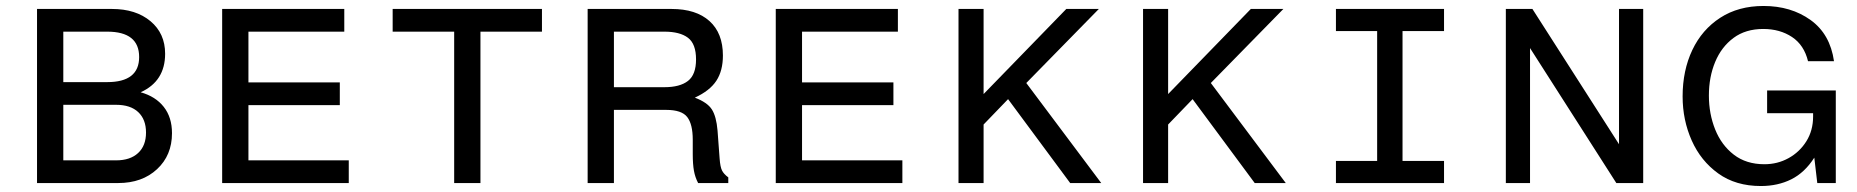

<svg xmlns="http://www.w3.org/2000/svg" viewBox="-20 -613 6220 643"><path d="M104 0V-583H355Q435 -583 484 -542Q533 -501 533 -433Q533 -341 451 -304Q501 -290 528.5 -255Q556 -220 556 -167Q556 -93 506 -46.5Q456 0 376 0ZM192 -338H339Q446 -338 446 -422Q446 -507 339 -507H192ZM192 -76H369Q416 -76 442.5 -100.5Q469 -125 469 -169Q469 -213 443 -237.5Q417 -262 369 -262H192Z M1118 -261H812V-76H1148V0H724V-583H1133V-507H812V-337H1118Z M1795 -507H1589V0H1501V-507H1295V-583H1795Z M1948 0V-583H2229Q2311 -583 2356 -542.5Q2401 -502 2401 -427Q2401 -376 2379 -342.5Q2357 -309 2307 -286Q2349 -270 2364 -246.5Q2379 -223 2383 -176L2390 -82Q2392 -54 2398 -42Q2404 -30 2419 -19V0H2318Q2308 -19 2304 -41Q2300 -63 2300 -97V-145Q2300 -197 2281.5 -221Q2263 -245 2211 -245H2036V0ZM2036 -321H2205Q2257 -321 2284 -342Q2311 -363 2311 -414Q2311 -466 2284 -486.5Q2257 -507 2205 -507H2036Z M2972 -261H2666V-76H3002V0H2578V-583H2987V-507H2666V-337H2972Z M3274 0H3190V-583H3274V-298L3551 -583H3660L3417 -335L3668 0H3564L3356 -281L3274 -196Z M3892 0H3808V-583H3892V-298L4169 -583H4278L4035 -335L4286 0H4182L3974 -281L3892 -196Z M4454 0V-74H4592V-509H4454V-583H4816V-509H4677V-74H4816V0Z M5023 0V-583H5112L5402 -130V-583H5483V0H5393L5104 -452V0Z M5877 10Q5793 10 5734.5 -32Q5676 -74 5645.5 -142.5Q5615 -211 5615 -290Q5615 -377 5647.5 -445.5Q5680 -514 5741 -553.5Q5802 -593 5886 -593Q5978 -593 6043.5 -546Q6109 -499 6122 -408H6035Q6022 -462 5981.5 -489Q5941 -516 5885 -516Q5826 -516 5785.5 -486Q5745 -456 5724 -405.5Q5703 -355 5703 -293Q5703 -232 5724 -179.5Q5745 -127 5786.5 -95Q5828 -63 5889 -63Q5933 -63 5970 -83.5Q6007 -104 6029.5 -140Q6052 -176 6052 -223V-234H5898V-310H6128V0H6066L6056 -85Q6024 -35 5979 -12.5Q5934 10 5877 10Z"/></svg>

Font: Fragment Mono SC
Style: Regular
Weight: 400
Monospace: yes
Designer: Wei Huang based on Nimbus Sans by URW Studio, based on Helvetica by Max Miedinger.
Foundry: Wei Huang
Version: Version 1.012; ttfautohint (v1.8.4.7-5d5b)